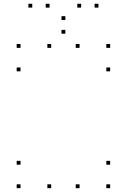

<svg xmlns="http://www.w3.org/2000/svg" viewBox="-20 -969 660 999"><path d="M394 -720V-740H374V-720ZM246.4 -720V-740H226.4V-720ZM246.4 10V-10H226.4V10ZM394 10V-10H374V10ZM86.8 -597.9V-617.9H66.8V-597.9ZM553.2 -597.9V-617.9H533.2V-597.9ZM553.2 -720V-740H533.2V-720ZM86.8 -720V-740H66.8V-720ZM553.2 10V-10H533.2V10ZM553.2 -112.1V-132.1H533.2V-112.1ZM86.8 -112.1V-132.1H66.8V-112.1ZM86.8 10V-10H66.8V10ZM320 -793.6V-813.6H300V-793.6ZM492.2 -929.4V-949.4H472.2V-929.4ZM402.2 -929.4V-949.4H382.2V-929.4ZM320 -864.8V-884.8H300V-864.8ZM237.8 -929.4V-949.4H217.8V-929.4ZM147.8 -929.4V-949.4H127.8V-929.4Z"/></svg>

Font: Monaspace Neon Dots Var
Style: Regular
Weight: 400
Designer: Riley Cran and the Lettermatic Team
Version: Version 1.100 (Monaspace Neon Dots)